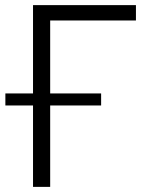

<svg xmlns="http://www.w3.org/2000/svg" viewBox="-20 -730 574 750"><path d="M176 -318V0H109V-318H1V-365H109V-710H511V-650H176V-365H375V-318Z"/></svg>

Font: Rising Sun Light
Style: Regular
Weight: 300
Designer: Matt McInerney, Pablo Impallari, Rodrigo Fuenzalida (Raleway font), Stephen Hutchings (Greek), Cristiano Sobral (main ch
Foundry: The Rising Sun Project Authors
Version: Version 4.327; ttfautohint (v1.8.4.7-5d5b-dirty)